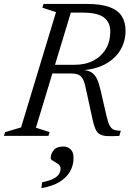

<svg xmlns="http://www.w3.org/2000/svg" viewBox="-37 -690 668 975"><path d="M342.5 -361Q396.5 -361 437 -382Q477.5 -403 500.2 -441Q523 -479 523 -529.5Q523 -576.5 491 -601.2Q459 -626 380 -626H256.5L272.5 -670H404.5Q474.5 -670 517.8 -654.5Q561 -639 580.8 -608.8Q600.5 -578.5 600.5 -533.5Q600.5 -480 574.5 -436.2Q548.5 -392.5 498.8 -365Q449 -337.5 376.5 -333V-335.5Q408.5 -334 426.8 -322.8Q445 -311.5 455.5 -289Q466 -266.5 474 -231L504.5 -98.5Q512 -66 521 -50.5Q530 -35 543.2 -30.5Q556.5 -26 576.5 -26L569 0Q530 2.5 506.2 1Q482.5 -0.5 469 -8.8Q455.5 -17 447.8 -34.5Q440 -52 433.5 -81.5L396.5 -251Q390.5 -278.5 381.2 -292.8Q372 -307 358 -312Q344 -317 323 -317H164L177 -361ZM145.5 -41.5 215 -19 209 0H-17L-11 -19L70 -43L247.5 -628.5L178 -651L184 -670H336ZM220.5 112.5Q220.5 92.5 235.2 73.2Q250 54 285 54Q306 54 321.2 68Q336.5 82 336.5 112.5Q336.5 148.5 319.2 179.8Q302 211 265.8 233.5Q229.5 256 173 265L177 235.5Q214 228 234.2 217.5Q254.5 207 262.5 194Q270.5 181 270.5 166.5Q270.5 152 258 143Q245.5 134 233 127.2Q220.5 120.5 220.5 112.5Z"/></svg>

Font: Newsreader Text
Style: Italic
Weight: 400
Italic angle: -17°
Designer: Hugues Gentile
Foundry: Production Type
Version: Version 1.001